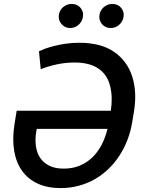

<svg xmlns="http://www.w3.org/2000/svg" viewBox="-20 -957 740 987"><path d="M54.7 -319.6 65.7 -387.8H549.7Q554.7 -422.2 554.2 -452.4Q553.6 -482.6 546.9 -511.4Q539.1 -545.8 521.8 -569.6Q504.6 -593.4 480.6 -608Q456.7 -622.5 427 -629.1Q397.4 -635.7 364.3 -635.7Q318.2 -635.7 274.7 -626.6Q231.2 -617.5 189.3 -601.6L180.4 -693.5Q190.3 -698.5 210 -706Q229.8 -713.4 256.7 -720.3Q283.7 -727.3 316.9 -732.2Q350.1 -737.2 387.1 -737.2Q498.2 -737.2 566.1 -690.7Q634.2 -643.8 659.8 -563.2Q685.4 -483 668.3 -381L659.4 -327.8Q651.6 -280.5 634.8 -237Q617.9 -193.5 593.4 -156.1Q568.9 -118.6 536.9 -87.9Q505 -57.2 466.8 -35.5Q428.6 -13.8 384.4 -2Q340.2 9.9 291.5 9.9Q224.4 9.9 174.4 -13Q124.3 -35.9 93.6 -78.7Q62.9 -121.4 52.7 -182.5Q42.6 -243.6 54.7 -319.6ZM307.2 -90.2Q353.3 -90.2 390.3 -105.6Q427.2 -121.1 455.3 -148.4Q483.3 -175.8 502.7 -213.2Q522 -250.7 532.7 -294.7H169L166.2 -279.5Q159.8 -239.3 164.8 -204.7Q169.7 -170.1 187 -144.7Q204.2 -119.3 234 -104.8Q263.8 -90.2 307.2 -90.2ZM491.5 -881.4Q493.3 -893.1 499.3 -903.2Q505.3 -913.4 514.2 -920.8Q523.1 -928.3 534.1 -932.5Q545.1 -936.8 556.8 -936.8Q585.9 -936.8 602.6 -916.9Q610.8 -907 614.2 -894.9Q617.5 -882.8 614.7 -867.9Q612.6 -856.2 606.5 -846.1Q600.5 -835.9 591.6 -828.5Q582.7 -821 571.7 -816.9Q560.7 -812.9 548.7 -812.9Q522 -812.9 504.3 -833.1Q486.9 -853.3 491.5 -881.4ZM282.7 -881.4Q284.4 -893.1 290.3 -903.2Q296.2 -913.4 305 -920.8Q313.9 -928.3 324.9 -932.5Q335.9 -936.8 348 -936.8Q377.1 -936.8 393.8 -916.9Q402 -907 405.4 -894.9Q408.7 -882.8 405.9 -867.9Q403.8 -856.2 397.7 -846.1Q391.7 -835.9 382.8 -828.5Q373.9 -821 362.9 -816.9Q351.9 -812.9 339.8 -812.9Q313.6 -812.9 295.8 -833.8Q278.4 -854.4 282.7 -881.4Z"/></svg>

Font: Inter P Medium
Style: Italic
Weight: 500
Italic angle: 9.39999°
Designer: Rasmus Andersson
Foundry: rsms
Version: Version 3.018;git-588b23468